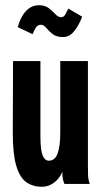

<svg xmlns="http://www.w3.org/2000/svg" viewBox="-20 -705 390 736"><path d="M141 11Q106 11 81 -6.5Q56 -24 42.5 -69Q29 -114 29 -195L30 -471H135V-183Q135 -129 143.5 -109Q152 -89 167 -89Q191 -89 201 -117Q211 -145 211 -196V-471H317V-73Q317 -53 317.5 -35Q318 -17 324 0H227Q223 -9 221 -19.5Q219 -30 219 -46Q207 -19 186 -4Q165 11 141 11ZM242 -672 295 -641Q282 -607 264 -585Q246 -563 222 -563Q196 -563 181.5 -574.5Q167 -586 157.5 -598Q148 -610 137 -610Q125 -610 118 -600Q111 -590 105 -574L48 -601Q59 -641 80 -663Q101 -685 129 -685Q153 -685 167.5 -673.5Q182 -662 192.5 -650.5Q203 -639 214 -639Q225 -639 230.5 -650Q236 -661 242 -672Z"/></svg>

Font: Inconsolata ExtraCondensed Black
Style: Regular
Weight: 900
Width: 2
Monospace: yes
Designer: Raph Levien, Cyreal, Brenton Simpson
Foundry: Raph Levien, Cyreal, Google
Version: Version 3.001; ttfautohint (v1.8.2.53-6de2)